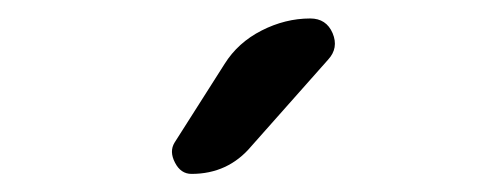

<svg xmlns="http://www.w3.org/2000/svg" viewBox="-20 -780 540 210"><path d="M189.5 -589.8Q177.7 -589.8 171.4 -602.1Q165 -614.3 170.9 -624L225.6 -710Q240.2 -733.4 266.1 -746.6Q292 -759.8 319.3 -759.8Q336.9 -759.8 343.8 -743.7Q350.6 -727.5 338.9 -714.8L254.9 -620.1Q229.5 -589.8 189.5 -589.8Z"/></svg>

Font: Rounded-X Mgen+ 1m regular
Style: Regular
Weight: 400
Designer: [Source Han Sans]
Ryoko NISHIZUKA  (kana & ideographs); Paul D. Hunt (Latin, Greek & Cyrillic); Wenlong ZHANG  (bopomofo
Version: Version 1.059.20150602